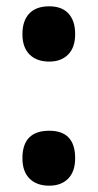

<svg xmlns="http://www.w3.org/2000/svg" viewBox="-20 -577 309 608"><path d="M51 -469Q51 -511 72.5 -534Q94 -557 136 -557Q176 -557 197 -534Q218 -511 218 -469Q218 -427 196 -404.5Q174 -382 136 -382Q96 -382 73.5 -404.5Q51 -427 51 -469ZM51 -76Q51 -163 136 -163Q218 -163 218 -76Q218 -34 196 -11.5Q174 11 136 11Q96 11 73.5 -11.5Q51 -34 51 -76Z"/></svg>

Font: Noto Sans ExtraCondensed ExtraBold
Style: Regular
Weight: 800
Width: 2
Designer: Monotype Design Team
Foundry: Monotype Imaging Inc.
Version: Version 2.013; ttfautohint (v1.8.4.7-5d5b)